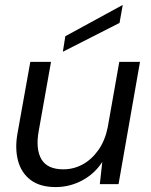

<svg xmlns="http://www.w3.org/2000/svg" viewBox="-20 -747 614 779"><path d="M206 12Q142 12 104 -17Q66 -46 53 -95.5Q40 -145 51 -206L103 -496H187L137 -215Q124 -142 148 -101Q172 -60 237 -60Q279 -60 315.5 -80Q352 -100 379 -138Q406 -176 417 -230L464 -496H548L461 0H385L395 -90Q364 -42 313.5 -15Q263 12 206 12ZM235 -537 245 -600 478 -727 465 -654Z"/></svg>

Font: DM Sans 24pt
Style: Italic
Weight: 400
Italic angle: -10°
Designer: Colophon Foundry, Jonny Pinhorn
Foundry: Colophon Foundry
Version: Version 4.004;gftools[0.9.30]